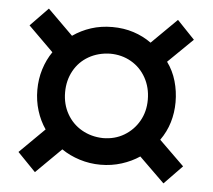

<svg xmlns="http://www.w3.org/2000/svg" viewBox="-46 -590 763 689"><g transform="rotate(5 335.5 -245.5)"><path d="M104 49 39 -18 129 -107Q109 -136 98 -171.5Q87 -207 87 -246Q87 -285 98 -320.5Q109 -356 129 -385L39 -474L103 -540L194 -450Q224 -471 259.5 -482.5Q295 -494 336 -494Q377 -494 412.5 -482.5Q448 -471 477 -450L568 -540L631 -474L542 -387Q564 -357 574.5 -320.5Q585 -284 585 -245Q585 -207 574.5 -172Q564 -137 542 -106L632 -18L567 49L476 -40Q448 -21 412 -9.5Q376 2 336 2Q297 2 260.5 -9.5Q224 -21 195 -41ZM336 -94Q379 -94 412.5 -114Q446 -134 465.5 -168Q485 -202 485 -245Q485 -289 465.5 -324Q446 -359 412 -378.5Q378 -398 336 -398Q293 -397 259 -377.5Q225 -358 206 -323.5Q187 -289 187 -246Q187 -203 206.5 -168.5Q226 -134 260 -114.5Q294 -95 336 -94Z"/></g></svg>

Font: Nunito Sans 7pt SemiExpanded
Style: Bold Italic
Weight: 700
Width: 6
Italic angle: -9°
Designer: Vernon Adams
Foundry: Vernon Adams
Version: Version 3.101;gftools[0.9.27]